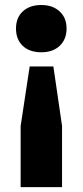

<svg xmlns="http://www.w3.org/2000/svg" viewBox="-20 -576 338 786"><path d="M101.5 -304H198.5L234 -60.5V190H64.5V-60ZM149 -555.5Q196 -555.5 224.2 -529.2Q252.5 -503 252.5 -459Q252.5 -415.5 224.8 -388.8Q197 -362 149 -362Q101 -362 73.2 -388.2Q45.5 -414.5 45.5 -459Q45.5 -504 73.8 -529.8Q102 -555.5 149 -555.5Z"/></svg>

Font: Encode Sans SC
Style: Bold
Weight: 700
Version: Version 3.002